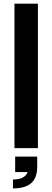

<svg xmlns="http://www.w3.org/2000/svg" viewBox="-20 -820 290 1063"><path d="M60.1 0V-799.8H189.9V0ZM186 46.9V103Q186 164.6 152.8 193.8Q119.6 223.1 51.8 223.1V173.8Q117.7 173.8 132.8 132.8H64V46.9Z"/></svg>

Font: Cooper Hewitt
Style: Semibold
Weight: 709
Designer: Village Type and Design LLC
Foundry: Cooper Hewitt Smithsonian Design Museum
Version: 1.000